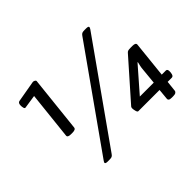

<svg xmlns="http://www.w3.org/2000/svg" viewBox="-137 -969 1239 1239"><g transform="rotate(-45 482.5 -349.5)"><path d="M194 -289Q163 -289 165 -306L200 -632L107 -618Q100 -618 97.5 -628.5Q95 -639 95 -649Q95 -673 110 -676L259 -702Q266 -702 273 -698Q280 -694 280 -689L239 -306Q238 -289 207 -289ZM237 3Q216 3 216 -6Q216 -10 223 -20L695 -687Q702 -697 709 -700Q716 -703 731 -703H746Q767 -703 767 -694Q767 -690 761 -680L289 -13Q282 -3 275 0Q268 3 252 3ZM821 4Q804 4 798 -1Q792 -6 793 -13L800 -87H606Q599 -87 595 -102.5Q591 -118 591 -128Q591 -136 595 -141L823 -399Q829 -407 836.5 -409.5Q844 -412 859 -412H878Q907 -412 906 -395L880 -147H918Q933 -147 931 -121L930 -112Q927 -87 912 -87H874L866 -13Q865 -6 857.5 -1Q850 4 833 4ZM828 -313H825L680 -147H807L818 -261Q819 -274 822 -287Q825 -300 828 -313Z"/></g></svg>

Font: Asap Expanded Expanded SemiBold
Style: Italic
Weight: 600
Width: 7
Italic angle: -6°
Designer: Pablo Cosgaya
Foundry: Omnibus-Type
Version: Version 3.001; ttfautohint (v1.8.4.7-5d5b)